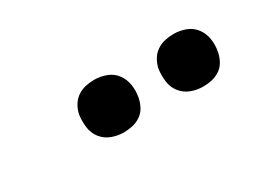

<svg xmlns="http://www.w3.org/2000/svg" viewBox="-27 -879 554 419"><g transform="rotate(-30 250.0 -670.0)"><path d="M405 -604Q389 -604 374.5 -609.5Q360 -615 350.5 -627Q341 -639 339 -654.5Q337 -670 339 -686Q341 -697 347 -707.5Q353 -718 362.5 -724.5Q372 -731 383 -733.5Q394 -736 405 -736Q421 -736 435.5 -730.5Q450 -725 459 -713Q468 -701 470.5 -685.5Q473 -670 470 -654Q468 -643 462.5 -632.5Q457 -622 447.5 -615.5Q438 -609 427 -606.5Q416 -604 405 -604ZM205 -604Q189 -604 174.5 -609.5Q160 -615 150.5 -627Q141 -639 139 -654.5Q137 -670 139 -686Q141 -697 147 -707.5Q153 -718 162.5 -724.5Q172 -731 183 -733.5Q194 -736 205 -736Q221 -736 235.5 -730.5Q250 -725 259 -713Q268 -701 270.5 -685.5Q273 -670 270 -654Q268 -643 262.5 -632.5Q257 -622 247.5 -615.5Q238 -609 227 -606.5Q216 -604 205 -604Z"/></g></svg>

Font: Iosevka Curly Slab Medium
Style: Italic
Weight: 500
Italic angle: -9°
Monospace: yes
Designer: Belleve Invis
Foundry: Belleve Invis
Version: Version 22.1.2; ttfautohint (v1.8.4)